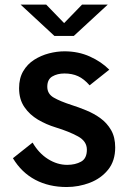

<svg xmlns="http://www.w3.org/2000/svg" viewBox="-20 -778 540 810"><path d="M261 11Q186.5 11 128.8 -19.5Q71 -50 34.5 -110.5L117.5 -176.5Q143.5 -131.5 182.5 -107Q221.5 -82.5 263.5 -82.5Q297.5 -82.5 322 -96Q346.5 -109.5 346.5 -146.5Q346.5 -182 309.2 -202.5Q272 -223 215 -240.5Q175.5 -252.5 140.2 -273.2Q105 -294 82.8 -326.5Q60.5 -359 60.5 -406Q60.5 -448 78 -477.8Q95.5 -507.5 124.2 -525.8Q153 -544 186.5 -552.8Q220 -561.5 252 -561.5Q310.5 -561.5 359.2 -539.5Q408 -517.5 441 -484L358 -418Q334.5 -445 309.5 -456.5Q284.5 -468 252 -468Q222 -468 200.8 -455.5Q179.5 -443 179.5 -412Q179.5 -382 206.8 -366.2Q234 -350.5 282 -335Q312 -325.5 344.2 -312.2Q376.5 -299 404 -279Q431.5 -259 448.8 -229Q466 -199 466 -156Q466 -99 436 -62Q406 -25 359 -7Q312 11 261 11ZM67 -758.5H175L250.5 -680.5L326 -758.5H434.5L291.5 -626.5H209.5Z"/></svg>

Font: Junction SemiBold
Style: Regular
Weight: 600
Designer: Caroline Hadilaksono
Foundry: Caroline Hadilaksono, Tyler Finck, The League of Moveable Type
Version: Version 2.000; ttfautohint (v1.8.3)